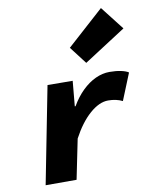

<svg xmlns="http://www.w3.org/2000/svg" viewBox="-92 -909 783 978"><g transform="rotate(-10 300.0 -420.0)"><path d="M64 0 162 -501 292 -500 280 -370H284Q310 -415 343 -447Q376 -479 412 -495.5Q448 -512 484 -512Q517 -512 543 -506.5Q569 -501 582 -492L526 -354Q510 -362 491.5 -366Q473 -370 452 -370Q406 -370 356.5 -326.5Q307 -283 266 -206L224 0ZM376 -578 307 -668 498 -840 593 -718Z"/></g></svg>

Font: Source Code Pro ExtraLight Black
Style: Italic
Weight: 900
Italic angle: -11°
Monospace: yes
Version: Version 1.016;hotconv 1.0.116;makeotfexe 2.5.65601